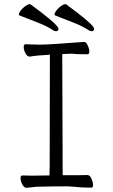

<svg xmlns="http://www.w3.org/2000/svg" viewBox="-20 -895 540 916"><path d="M88 -58 128 -57 216 -58 217 -107 218 -634Q158 -631 122 -625Q109 -625 101 -641.5Q93 -658 93 -671Q93 -684 103 -684Q110 -684 128.5 -683Q147 -682 168 -682Q215 -682 381 -695Q391 -695 398.5 -678.5Q406 -662 406 -649Q406 -636 397 -636Q340 -636 325 -639L277 -637L279 -59H284Q383 -59 397 -60Q409 -60 416.5 -42.5Q424 -25 424 -12.5Q424 0 416 0Q380 1 304 -6Q209 -6 153 -4L107 1Q94 1 86 -15.5Q78 -32 78 -45Q78 -58 88 -58ZM416 -746Q414 -746 406 -749Q375 -770 332 -786.5Q289 -803 244 -821Q240 -823 240 -826Q240 -833 248.5 -844.5Q257 -856 270 -865.5Q283 -875 291 -875Q295 -875 296 -874Q404 -795 424 -768Q429 -761 429 -758Q429 -746 416 -746ZM246 -746Q244 -746 236 -749Q205 -770 162 -786.5Q119 -803 74 -821Q70 -823 70 -826Q70 -833 78.5 -844.5Q87 -856 100 -865.5Q113 -875 121 -875Q125 -875 126 -874Q234 -795 254 -768Q259 -761 259 -758Q259 -746 246 -746Z"/></svg>

Font: Moon Stars Kai HW Light
Style: Regular
Weight: 300
Designer: GuiWonder
Version: Version 1.101